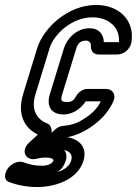

<svg xmlns="http://www.w3.org/2000/svg" viewBox="-35 -527 552 775"><path d="M221 -19C208 -18 198 -14 185 -2L173 9C175 -7 170 -23 155 -29C114 -45 89 -83 108 -146L165 -332C182 -388 254 -457 338 -457C407 -457 450 -413 445 -357H384C384 -388 364 -413 327 -413C271 -413 234 -368 223 -332L166 -146C152 -100 170 -65 222 -65C262 -65 294 -92 311 -118H372C360 -94 344 -75 317 -56C284 -33 263 -23 221 -19ZM131 62C130 62 131 62 131 62ZM224 78C250 85 259 100 252 122C246 141 229 157 197 168C214 156 224 141 230 123C236 105 233 89 224 78ZM147 109C180 109 182 118 180 123C179 127 167 142 135 142C104 142 84 137 60 128C43 122 17 128 -2 151C-18 172 -21 200 2 208C34 220 73 228 115 228C192 228 279 196 302 122C319 65 282 34 237 27C272 20 307 4 340 -20C380 -49 406 -81 423 -119C435 -147 418 -168 393 -168H318C299 -168 281 -155 271 -137C264 -123 253 -115 237 -115C211 -115 209 -122 216 -146L273 -332C279 -350 288 -363 312 -363C325 -363 332 -355 332 -341C331 -326 339 -307 363 -307H435C446 -307 461 -309 476 -322C487 -332 493 -344 495 -354C511 -444 446 -507 353 -507C239 -507 140 -414 115 -332L58 -146C33 -63 66 -8 118 16L82 49C45 85 72 124 112 114C126 111 135 109 147 109Z"/></svg>

Font: DIN Rundschrift
Style: MittelKontKu
Weight: 400
Version: Version 1.027